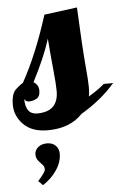

<svg xmlns="http://www.w3.org/2000/svg" viewBox="-87 -571 566 860"><g transform="rotate(-5 196.0 -141.0)"><path d="M49.3 109.4Q49.3 90.3 64.9 77.1Q80.6 64 105 64Q129.4 64 143.8 78.4Q158.2 92.8 158.2 114.3Q158.2 152.3 134 188.2Q109.9 224.1 71.3 249L51.3 229Q85.4 191.4 85.4 179.7Q85.4 168 79.8 160.9Q74.2 153.8 61.8 140.9Q49.3 127.9 49.3 109.4ZM73.7 -73.2Q168.9 -73.2 168.9 -166Q168.9 -196.3 162.6 -258.5Q156.2 -320.8 149.9 -402.8Q125.5 -323.2 68.8 -213.9Q91.8 -201.2 91.8 -174.3Q91.8 -147.5 75 -138.7Q58.1 -129.9 42.5 -129.9Q26.9 -129.9 21 -143.1Q21 -73.2 73.7 -73.2ZM113.8 5.9Q43.5 5.9 5.6 -32.5Q-32.2 -70.8 -32.2 -121.1Q-32.2 -171.4 -10.7 -190.7Q10.7 -210 21 -214.8Q88.9 -336.4 144 -511.2L292 -530.8Q300.3 -350.6 307.1 -274.4Q314 -198.2 314 -170.4Q314 -142.6 310.1 -128.9Q354 -154.3 381.8 -179.2H423.8Q361.8 -107.4 271 -54.2Q214.4 5.9 113.8 5.9Z"/></g></svg>

Font: Lobster-Regular
Style: Regular
Weight: 400
Designer: Pablo Impallari
Foundry: Pablo Impallari
Version: Version 1.007; ttfautohint (v1.1) -l 8 -r 50 -G 50 -x 14 -D 